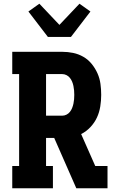

<svg xmlns="http://www.w3.org/2000/svg" viewBox="-20 -1014 640 1034"><path d="M46 0V-120H83V-615H46V-735H315Q345 -735 374 -729Q403 -723 429 -708Q455 -693 474 -669.5Q493 -646 505 -619Q517 -592 521 -562.5Q525 -533 525 -503Q525 -472 520 -440.5Q515 -409 502 -381Q489 -353 467 -329.5Q445 -306 417 -292L493 -120H559V0H391L272 -271H228V-120H265V0ZM228 -391H315Q327 -391 338 -396.5Q349 -402 356.5 -411.5Q364 -421 368.5 -432.5Q373 -444 375.5 -455.5Q378 -467 379 -479Q380 -491 380 -503Q380 -515 379 -527Q378 -539 375.5 -551Q373 -563 368.5 -574Q364 -585 356.5 -594.5Q349 -604 338 -609.5Q327 -615 315 -615H228ZM238 -815 133 -952 192 -994 300 -880 408 -994 467 -952 362 -815Z"/></svg>

Font: Iosevka Etoile Heavy
Style: Regular
Weight: 900
Designer: Belleve Invis
Foundry: Belleve Invis
Version: Version 22.1.2; ttfautohint (v1.8.4)